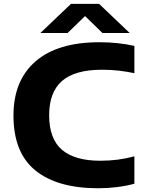

<svg xmlns="http://www.w3.org/2000/svg" viewBox="-20 -969 752 998"><path d="M490.5 9.5Q278 9.5 164 -83Q50 -175.5 50 -368.5Q50 -550.5 164.8 -650Q279.5 -749.5 497 -749.5Q593 -749.5 678.5 -730.5V-588.5Q639.5 -597 597.5 -601.8Q555.5 -606.5 510.5 -606.5Q369.5 -606.5 302.5 -548.2Q235.5 -490 235.5 -370.5Q235.5 -247.5 302 -190.5Q368.5 -133.5 501.5 -133.5Q549 -133.5 592.5 -139.2Q636 -145 678.5 -156.5V-14Q636 -2.5 588.2 3.5Q540.5 9.5 490.5 9.5ZM190 -797.5 349 -949H495L654 -797.5H512.5L422 -885.5L331.5 -797.5Z"/></svg>

Font: Encode Sans Expanded Expanded
Style: Bold
Weight: 700
Width: 7
Designer: Multiple Designers
Foundry: Impallari Type
Version: Version 3.000; ttfautohint (v1.8.3) -l 8 -r 50 -G 200 -x 14 